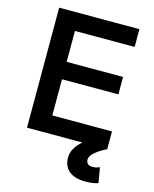

<svg xmlns="http://www.w3.org/2000/svg" viewBox="-136 -820 906 1128"><g transform="rotate(15 317.0 -256.5)"><path d="M81 -730H569V-622H206V-434H549V-328H206V-108H569V0Q523 23 498 45.5Q473 68 473 87Q473 123 512 123Q535 123 555 113L571 206Q539 217 494 217Q429 217 394 188.5Q359 160 359 107Q359 50 418 0H81Z"/></g></svg>

Font: Enso SemiBold
Style: Regular
Weight: 600
Designer: Coji Morishita
Foundry: UNDERFOREST DESIGN
Version: Version 1.000